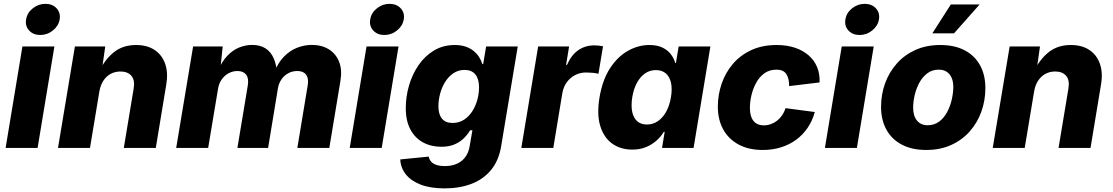

<svg xmlns="http://www.w3.org/2000/svg" viewBox="-20 -786 5913 1020"><path d="M9.8 0 99.1 -539.1H269L179.7 0ZM193.8 -600.1Q156.7 -600.1 134.8 -624Q112.8 -647.9 118.7 -682.6Q124 -717.8 154.1 -741.7Q184.1 -765.6 221.2 -765.6Q258.8 -765.6 280.8 -741.7Q302.7 -717.8 296.9 -682.6Q291 -648.4 261.2 -624.3Q231.4 -600.1 193.8 -600.1Z M507.8 -299.3 458 0H288.1L377.9 -539.1H539.1L519.5 -401.4L506.8 -406.7Q538.6 -472.2 586.2 -509.5Q633.8 -546.9 702.6 -546.9Q762.2 -546.9 801.8 -520.3Q841.3 -493.7 857.7 -446.3Q874 -398.9 863.3 -336.9L807.6 0H637.7L689.9 -314.5Q697.8 -360.4 678 -383.3Q658.2 -406.2 620.1 -406.2Q590.8 -406.2 567.1 -393.1Q543.5 -379.9 528.3 -356Q513.2 -332 507.8 -299.3Z M916 0 1005.9 -539.1H1163.1L1148.9 -402.3L1137.2 -407.7Q1158.2 -459 1187.5 -489.5Q1216.8 -520 1250.7 -533.7Q1284.7 -547.4 1319.3 -547.4Q1360.8 -547.4 1389.4 -529.8Q1418 -512.2 1433.8 -476.8Q1449.7 -441.4 1452.1 -387.7L1435.5 -398.4Q1456.5 -452.6 1488.8 -485.4Q1521 -518.1 1559.1 -532.7Q1597.2 -547.4 1636.7 -547.4Q1689.5 -547.4 1727.1 -523.9Q1764.6 -500.5 1781.5 -457.8Q1798.3 -415 1788.6 -356.9L1729.5 0H1559.6L1614.3 -330.1Q1619.1 -357.9 1613.3 -375.2Q1607.4 -392.6 1593.5 -400.6Q1579.6 -408.7 1559.1 -408.7Q1532.7 -408.7 1511 -396.7Q1489.3 -384.8 1475.1 -364Q1460.9 -343.3 1456.5 -316.9L1404.3 0H1241.2L1296.4 -332Q1302.7 -370.1 1287.6 -389.4Q1272.5 -408.7 1241.7 -408.7Q1216.8 -408.7 1194.8 -397Q1172.9 -385.3 1157.7 -363.8Q1142.6 -342.3 1138.2 -313.5L1085.9 0Z M1837.9 0 1927.2 -539.1H2097.2L2007.8 0ZM2022 -600.1Q1984.9 -600.1 1962.9 -624Q1940.9 -647.9 1946.8 -682.6Q1952.1 -717.8 1982.2 -741.7Q2012.2 -765.6 2049.3 -765.6Q2086.9 -765.6 2108.9 -741.7Q2130.9 -717.8 2125 -682.6Q2119.1 -648.4 2089.4 -624.3Q2059.6 -600.1 2022 -600.1Z M2341.8 214.8Q2266.6 214.8 2214.8 194.8Q2163.1 174.8 2135.7 139.9Q2108.4 105 2106.4 61L2257.8 45.9Q2260.3 61 2270 72.3Q2279.8 83.5 2297.9 89.8Q2315.9 96.2 2343.3 96.2Q2397.5 96.2 2431.6 69.3Q2465.8 42.5 2474.6 -6.8L2489.7 -94.2L2477.5 -93.8Q2461.9 -67.9 2440.4 -48.1Q2418.9 -28.3 2390.6 -17.3Q2362.3 -6.3 2324.7 -6.3Q2270 -6.3 2227.3 -29.5Q2184.6 -52.7 2160.2 -98.4Q2135.7 -144 2135.7 -211.9Q2135.7 -273.4 2153.3 -333Q2170.9 -392.6 2204.3 -440.9Q2237.8 -489.3 2286.1 -518.1Q2334.5 -546.9 2396 -546.9Q2428.7 -546.9 2453.6 -538.3Q2478.5 -529.8 2496.3 -515.1Q2514.2 -500.5 2525.6 -482.4Q2537.1 -464.4 2542.5 -445.3L2546.9 -445.8L2562.5 -539.1H2730.5L2642.6 -10.3Q2629.9 66.9 2588.9 116.7Q2547.9 166.5 2484.6 190.7Q2421.4 214.8 2341.8 214.8ZM2383.8 -132.8Q2418.9 -132.8 2445.3 -150.1Q2471.7 -167.5 2489.5 -195.6Q2507.3 -223.6 2516.1 -256.8Q2524.9 -290 2524.9 -322.3Q2524.9 -366.2 2505.4 -390.4Q2485.8 -414.6 2448.2 -414.6Q2414.6 -414.6 2388.4 -396.7Q2362.3 -378.9 2344.5 -350.1Q2326.7 -321.3 2317.9 -287.4Q2309.1 -253.4 2309.1 -220.7Q2309.1 -178.7 2327.9 -155.8Q2346.7 -132.8 2383.8 -132.8Z M2749.5 0 2838.9 -539.1H3003.4L2987.3 -441.4H2992.2Q3015.6 -494.6 3052.7 -519.8Q3089.8 -544.9 3136.2 -544.9Q3148.9 -544.9 3161.1 -543.7Q3173.3 -542.5 3183.6 -540L3159.2 -394Q3147.9 -397.5 3128.7 -399.2Q3109.4 -400.9 3093.3 -400.9Q3062 -400.9 3035.4 -387.2Q3008.8 -373.5 2991 -348.9Q2973.1 -324.2 2967.3 -290.5L2919.4 0Z M3338.9 8.8Q3276.9 8.8 3232.2 -23.2Q3187.5 -55.2 3168.7 -117.2Q3149.9 -179.2 3165 -269Q3180.7 -361.8 3220.7 -423.3Q3260.7 -484.9 3315.7 -515.9Q3370.6 -546.9 3429.7 -546.9Q3471.2 -546.9 3499 -533.4Q3526.9 -520 3543.5 -498.3Q3560.1 -476.6 3567.4 -451.2H3570.8L3585.4 -539.1H3753.9L3664.6 0H3497.1L3511.2 -85.9H3506.8Q3491.2 -60.1 3467 -38.6Q3442.9 -17.1 3410.9 -4.2Q3378.9 8.8 3338.9 8.8ZM3417 -124.5Q3449.2 -124.5 3475.3 -142.6Q3501.5 -160.6 3519.3 -193.1Q3537.1 -225.6 3544.4 -269.5Q3551.8 -314 3544.7 -346.2Q3537.6 -378.4 3517.3 -396Q3497.1 -413.6 3464.4 -413.6Q3432.1 -413.6 3406.5 -395.8Q3380.9 -377.9 3363.5 -345.7Q3346.2 -313.5 3338.9 -269.5Q3332 -225.6 3338.4 -193.1Q3344.7 -160.6 3364.5 -142.6Q3384.3 -124.5 3417 -124.5Z M4031.7 10.7Q3957.5 10.7 3904.1 -18.1Q3850.6 -46.9 3822 -98.6Q3793.5 -150.4 3793.5 -219.7Q3793.5 -281.7 3813.5 -340.6Q3833.5 -399.4 3873 -446Q3912.6 -492.7 3971.2 -519.8Q4029.8 -546.9 4106 -546.9Q4158.7 -546.9 4201.4 -533Q4244.1 -519 4274.7 -492.9Q4305.2 -466.8 4320.6 -430.2Q4335.9 -393.6 4334 -348.1L4172.4 -328.6Q4172.4 -349.1 4168.7 -365.2Q4165 -381.3 4157.2 -392.8Q4149.4 -404.3 4136.5 -410.2Q4123.5 -416 4105 -416Q4067.9 -416 4041.3 -397Q4014.6 -377.9 3997.6 -346.9Q3980.5 -315.9 3972.2 -280.8Q3963.9 -245.6 3963.9 -213.4Q3963.9 -184.6 3971.7 -163.6Q3979.5 -142.6 3996.1 -131.3Q4012.7 -120.1 4038.1 -120.1Q4057.1 -120.1 4075 -126.5Q4092.8 -132.8 4108.2 -144.8Q4123.5 -156.7 4135 -173.6Q4146.5 -190.4 4153.3 -211.4L4308.6 -190.9Q4295.9 -144.5 4270.8 -107.4Q4245.6 -70.3 4210 -43.9Q4174.3 -17.6 4129.4 -3.4Q4084.5 10.7 4031.7 10.7Z M4362.3 0 4451.7 -539.1H4621.6L4532.2 0ZM4546.4 -600.1Q4509.3 -600.1 4487.3 -624Q4465.3 -647.9 4471.2 -682.6Q4476.6 -717.8 4506.6 -741.7Q4536.6 -765.6 4573.7 -765.6Q4611.3 -765.6 4633.3 -741.7Q4655.3 -717.8 4649.4 -682.6Q4643.6 -648.4 4613.8 -624.3Q4584 -600.1 4546.4 -600.1Z M4900.9 10.7Q4824.7 10.7 4771 -17.6Q4717.3 -45.9 4689 -97.4Q4660.6 -148.9 4660.6 -217.8Q4660.6 -284.2 4682.1 -343.5Q4703.6 -402.8 4744.4 -448.7Q4785.2 -494.6 4843.5 -520.8Q4901.9 -546.9 4975.1 -546.9Q5051.3 -546.9 5104.7 -518.8Q5158.2 -490.7 5186.5 -439.2Q5214.8 -387.7 5214.8 -318.4Q5214.8 -252.9 5193.8 -193.8Q5172.9 -134.8 5132.3 -88.6Q5091.8 -42.5 5033.4 -15.9Q4975.1 10.7 4900.9 10.7ZM4908.2 -120.6Q4943.8 -120.6 4970 -140.6Q4996.1 -160.6 5012.5 -192.1Q5028.8 -223.6 5036.6 -258.8Q5044.4 -293.9 5044.4 -323.7Q5044.4 -353 5035.2 -373.5Q5025.9 -394 5008.8 -405Q4991.7 -416 4967.8 -416Q4931.6 -416 4905.8 -396.2Q4879.9 -376.5 4863.3 -345.2Q4846.7 -314 4838.9 -279.1Q4831.1 -244.1 4831.1 -213.9Q4831.1 -169.9 4851.6 -145.3Q4872.1 -120.6 4908.2 -120.6ZM4933.1 -608.9 5031.2 -762.2H5184.1L5048.3 -608.9Z M5473.6 -299.3 5423.8 0H5253.9L5343.8 -539.1H5504.9L5485.4 -401.4L5472.7 -406.7Q5504.4 -472.2 5552 -509.5Q5599.6 -546.9 5668.5 -546.9Q5728 -546.9 5767.6 -520.3Q5807.1 -493.7 5823.5 -446.3Q5839.8 -398.9 5829.1 -336.9L5773.4 0H5603.5L5655.8 -314.5Q5663.6 -360.4 5643.8 -383.3Q5624 -406.2 5585.9 -406.2Q5556.6 -406.2 5533 -393.1Q5509.3 -379.9 5494.1 -356Q5479 -332 5473.6 -299.3Z"/></svg>

Font: Inter 18pt ExtraBold
Style: Italic
Weight: 800
Italic angle: -9.3988°
Designer: Rasmus Andersson
Foundry: rsms
Version: Version 4.001;git-66647c0bb